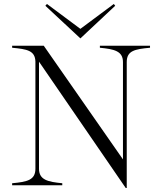

<svg xmlns="http://www.w3.org/2000/svg" viewBox="-20 -930 808 965"><path d="M482 -700V-690C553 -683 598 -674 598 -618V-129L200 -700H41V-690C116 -683 156 -676 158 -621V-82C158 -25 117 -16 41 -9V1H293V-9C222 -16 176 -25 176 -82V-620L612 15H617V-618C617 -675 657 -683 734 -690V-700ZM208 -901 384 -737 559 -901 552 -910 384 -785 216 -910Z"/></svg>

Font: Sprat Light
Style: Regular
Weight: 300
Designer: Ethan Nakache
Foundry: Collletttivo
Version: Version 2.000;Glyphs 3.2 (3217)